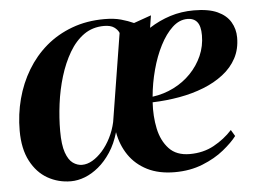

<svg xmlns="http://www.w3.org/2000/svg" viewBox="-43 -572 846 636"><g transform="rotate(-5 380.0 -254.0)"><path d="M480 -513.5 473.5 -472.5Q507 -494 544 -505.8Q581 -517.5 622.5 -517.5Q671.5 -517.5 701 -504Q730.5 -490.5 744.2 -467.2Q758 -444 758 -415.5Q758 -377 742 -347Q726 -317 697.2 -294.8Q668.5 -272.5 631 -257.8Q593.5 -243 550 -235.2Q506.5 -227.5 460.5 -226Q457.5 -180 466.2 -138.5Q475 -97 499.5 -70.8Q524 -44.5 568.5 -44.5Q613.5 -44.5 649 -64Q684.5 -83.5 710.5 -112L723 -91Q707.5 -70.5 678 -46.5Q648.5 -22.5 606.8 -5.8Q565 11 514 11Q461 11 422.8 -8.2Q384.5 -27.5 361.5 -61.2Q338.5 -95 331 -138Q320 -100 301.5 -72Q283 -44 261 -25.8Q239 -7.5 215.2 1.8Q191.5 11 168.5 11Q126.5 11 91.2 -9Q56 -29 34.8 -69.5Q13.5 -110 13.5 -170.5Q13.5 -225 27 -276Q40.5 -327 66.5 -370.2Q92.5 -413.5 130.2 -445.8Q168 -478 217 -496.2Q266 -514.5 325 -514.5Q357 -514.5 380.2 -508Q403.5 -501.5 422 -493ZM324.5 -172.5 371.5 -464.5Q367 -475.5 355.2 -483.8Q343.5 -492 322 -492Q284 -492 255.2 -471.8Q226.5 -451.5 206 -416.5Q185.5 -381.5 172.2 -338Q159 -294.5 153 -248Q147 -201.5 147 -158Q147 -112 156 -86.2Q165 -60.5 179.5 -50.2Q194 -40 210 -40Q227 -40 244.2 -50Q261.5 -60 277.8 -78.2Q294 -96.5 306.2 -120.8Q318.5 -145 324.5 -172.5ZM599 -491Q572 -491 549 -469.5Q526 -448 507.8 -412.5Q489.5 -377 477.8 -333.2Q466 -289.5 462 -244.5Q499.5 -249.5 532.5 -266Q565.5 -282.5 590 -308Q614.5 -333.5 628.5 -365.2Q642.5 -397 642.5 -433Q642.5 -463.5 631.5 -477.2Q620.5 -491 599 -491Z"/></g></svg>

Font: Merriweather 144pt SemiBold
Style: Italic
Weight: 600
Italic angle: -7.8°
Version: Version 2.101